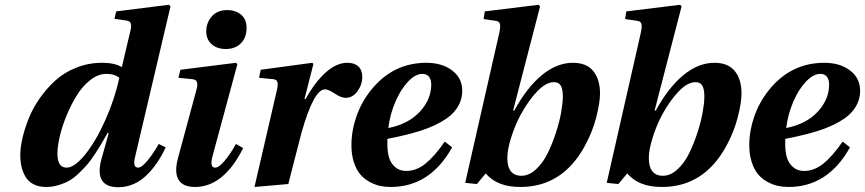

<svg xmlns="http://www.w3.org/2000/svg" viewBox="-20 -762 3582 795"><path d="M217.8 -126Q217.8 -67.9 255.9 -67.9Q288.6 -67.9 332.5 -122.1Q376.5 -176.3 415.5 -263.2Q454.6 -350.1 474.1 -439.9Q454.1 -456.1 420.9 -456.1Q386.7 -456.1 354.2 -430.9Q321.8 -405.8 297.9 -366.9Q273.9 -328.1 255.4 -283Q236.8 -237.8 227.3 -196.3Q217.8 -154.8 217.8 -126ZM64 -120.1Q64 -150.9 72.8 -189.5Q81.5 -228 98.9 -271.5Q116.2 -314.9 144.8 -355.5Q173.3 -396 209.5 -429Q245.6 -461.9 295.9 -481.9Q346.2 -502 402.8 -502Q454.1 -502 482.9 -484.9L484.9 -485.8L520 -634.8Q524.9 -654.8 521.5 -664.8Q518.1 -674.8 504.9 -676.8L454.1 -684.1L460.9 -714.8L679.2 -742.2L686 -735.8L540 -115.2Q527.8 -67.9 551.8 -67.9Q566.9 -67.9 591.3 -97.7Q615.7 -127.4 637.2 -166L666 -151.9Q649.9 -117.2 630.9 -89.1Q611.8 -61 587.6 -37.1Q563.5 -13.2 533.4 0Q503.4 13.2 470.2 13.2Q368.7 13.2 399.9 -103L430.2 -210.9L425.8 -211.9Q409.7 -183.6 400.1 -167.2Q390.6 -150.9 372.8 -123.8Q355 -96.7 341.1 -80.6Q327.1 -64.5 306.6 -44.7Q286.1 -24.9 266.6 -13.9Q247.1 -2.9 222.2 4.6Q197.3 12.2 170.9 12.2Q140.6 12.2 118.9 1Q97.2 -10.3 85.7 -30Q74.2 -49.8 69.1 -71.8Q64 -93.8 64 -120.1Z M716.8 -106.9 793.9 -392.1Q799.3 -412.1 795.4 -422.4Q791.5 -432.6 776.9 -434.1L718.8 -439.9L727.1 -473.1L957 -502L962.9 -496.1L859.9 -115.2Q847.2 -67.9 871.1 -67.9Q886.7 -67.9 911.1 -97.4Q935.5 -127 957 -166L986.8 -148.9Q906.2 12.2 787.1 12.2Q736.8 12.2 719 -18.3Q701.2 -48.8 716.8 -106.9ZM834 -631.8Q834 -667.5 856.7 -693.8Q879.4 -720.2 920.9 -720.2Q955.6 -720.2 978.3 -701.2Q1001 -682.1 1001 -647Q1001 -606 977.3 -582.5Q953.6 -559.1 915 -559.1Q878.9 -559.1 856.4 -578.9Q834 -598.6 834 -631.8Z M1033.7 12.2 1127 -391.1Q1131.8 -411.1 1128.7 -421.9Q1125.5 -432.6 1111.8 -434.1L1052.7 -439.9L1059.6 -473.1L1272.9 -502L1277.8 -497.1L1240.7 -352.1H1245.6Q1284.2 -422.4 1328.9 -462.2Q1373.5 -502 1418 -502Q1447.3 -502 1463.6 -487.1Q1480 -472.2 1480 -442.9Q1480 -411.6 1460.2 -384.3Q1440.4 -356.9 1411.6 -356.9Q1391.6 -356.9 1363.8 -376Q1339.4 -392.1 1325.7 -392.1Q1279.3 -392.1 1228.5 -212.9Q1218.8 -177.7 1200.4 -104.2Q1182.1 -30.8 1173.8 0Z M1587.9 -231.9Q1671.4 -248.5 1718.5 -299.6Q1765.6 -350.6 1765.6 -412.1Q1765.6 -433.1 1756.1 -444.6Q1746.6 -456.1 1729 -456.1Q1700.2 -456.1 1669.9 -424.3Q1639.6 -392.6 1617.2 -340.6Q1594.7 -288.6 1587.9 -231.9ZM1435.1 -161.1Q1435.1 -220.2 1455.6 -279.3Q1476.1 -338.4 1515.6 -388.2Q1606.4 -502 1745.6 -502Q1810.5 -502 1852.3 -470.2Q1894 -438.5 1894 -386.2Q1894 -329.1 1847.7 -286.1Q1813 -255.4 1752 -231.4Q1690.9 -207.5 1584 -187V-163.1Q1584 -133.8 1590.6 -110.6Q1597.2 -87.4 1615.5 -70.8Q1633.8 -54.2 1661.6 -54.2Q1704.1 -54.2 1741.5 -84.2Q1778.8 -114.3 1821.8 -175.8L1852.1 -151.9Q1760.7 12.2 1597.7 12.2Q1574.7 12.2 1553.2 7.6Q1531.7 2.9 1509.5 -9.3Q1487.3 -21.5 1471.4 -40.3Q1455.6 -59.1 1445.3 -90.1Q1435.1 -121.1 1435.1 -161.1Z M2080.6 -108.9Q2080.6 -34.2 2139.2 -34.2Q2170.4 -34.2 2199.2 -60.8Q2228 -87.4 2247.6 -127.2Q2267.1 -167 2282 -212.9Q2296.9 -258.8 2303.7 -298.1Q2310.5 -337.4 2310.5 -362.8Q2310.5 -393.6 2301.8 -407.7Q2293 -421.9 2274.4 -421.9Q2241.2 -421.9 2204.6 -384Q2168 -346.2 2134.3 -284.2Q2111.3 -240.2 2095.9 -190.7Q2080.6 -141.1 2080.6 -108.9ZM1906.2 -4.9 2047.4 -626Q2053.2 -653.3 2049.8 -663.8Q2046.4 -674.3 2032.2 -675.8L1982.4 -683.1L1987.3 -714.8L2210.4 -742.2L2216.3 -735.8L2104.5 -304.2H2109.4Q2161.6 -399.9 2223.6 -450.9Q2285.6 -502 2352.5 -502Q2408.7 -502 2436.5 -467.8Q2464.4 -433.6 2464.4 -375Q2464.4 -336.9 2448.5 -275.1Q2432.6 -213.4 2399.4 -153.8Q2307.1 12.2 2134.3 12.2Q2038.1 12.2 1991.2 -43.9L1954.6 0Z M2666.5 -108.9Q2666.5 -34.2 2725.1 -34.2Q2756.3 -34.2 2785.2 -60.8Q2814 -87.4 2833.5 -127.2Q2853 -167 2867.9 -212.9Q2882.8 -258.8 2889.6 -298.1Q2896.5 -337.4 2896.5 -362.8Q2896.5 -393.6 2887.7 -407.7Q2878.9 -421.9 2860.4 -421.9Q2827.1 -421.9 2790.5 -384Q2753.9 -346.2 2720.2 -284.2Q2697.3 -240.2 2681.9 -190.7Q2666.5 -141.1 2666.5 -108.9ZM2492.2 -4.9 2633.3 -626Q2639.2 -653.3 2635.7 -663.8Q2632.3 -674.3 2618.2 -675.8L2568.4 -683.1L2573.2 -714.8L2796.4 -742.2L2802.2 -735.8L2690.4 -304.2H2695.3Q2747.6 -399.9 2809.6 -450.9Q2871.6 -502 2938.5 -502Q2994.6 -502 3022.5 -467.8Q3050.3 -433.6 3050.3 -375Q3050.3 -336.9 3034.4 -275.1Q3018.6 -213.4 2985.4 -153.8Q2893.1 12.2 2720.2 12.2Q2624 12.2 2577.1 -43.9L2540.5 0Z M3235.4 -231.9Q3318.8 -248.5 3366 -299.6Q3413.1 -350.6 3413.1 -412.1Q3413.1 -433.1 3403.6 -444.6Q3394 -456.1 3376.5 -456.1Q3347.7 -456.1 3317.4 -424.3Q3287.1 -392.6 3264.6 -340.6Q3242.2 -288.6 3235.4 -231.9ZM3082.5 -161.1Q3082.5 -220.2 3103 -279.3Q3123.5 -338.4 3163.1 -388.2Q3253.9 -502 3393.1 -502Q3458 -502 3499.8 -470.2Q3541.5 -438.5 3541.5 -386.2Q3541.5 -329.1 3495.1 -286.1Q3460.4 -255.4 3399.4 -231.4Q3338.4 -207.5 3231.4 -187V-163.1Q3231.4 -133.8 3238 -110.6Q3244.6 -87.4 3262.9 -70.8Q3281.2 -54.2 3309.1 -54.2Q3351.6 -54.2 3388.9 -84.2Q3426.3 -114.3 3469.2 -175.8L3499.5 -151.9Q3408.2 12.2 3245.1 12.2Q3222.2 12.2 3200.7 7.6Q3179.2 2.9 3157 -9.3Q3134.8 -21.5 3118.9 -40.3Q3103 -59.1 3092.8 -90.1Q3082.5 -121.1 3082.5 -161.1Z"/></svg>

Font: Linguistics Pro
Style: Bold Italic
Weight: 700
Italic angle: -12°
Designer: Stefan Peev, Context Ltd
Foundry: Stefan Peev, Context Ltd
Version: Version 001.000